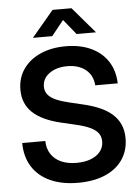

<svg xmlns="http://www.w3.org/2000/svg" viewBox="-62 -991 766 1051"><g transform="rotate(-5 321.0 -465.5)"><path d="M324.7 11.7Q236.3 11.7 172.1 -17.3Q107.9 -46.4 73.2 -101.1Q38.6 -155.8 38.1 -231.9H165Q166 -189.5 185.8 -159.4Q205.6 -129.4 241.2 -113.5Q276.9 -97.7 325.2 -97.7Q370.6 -97.7 404.1 -110.6Q437.5 -123.5 456.3 -147.2Q475.1 -170.9 475.1 -202.6Q475.1 -229 460.9 -248Q446.8 -267.1 417 -281Q387.2 -294.9 340.8 -305.7L261.7 -324.2Q156.7 -348.6 105.2 -397.2Q53.7 -445.8 53.7 -522.5Q53.7 -587.9 87.4 -636.2Q121.1 -684.6 181.4 -711.7Q241.7 -738.8 320.8 -738.8Q401.4 -738.8 460.4 -710.9Q519.5 -683.1 552.5 -632.3Q585.4 -581.5 587.4 -511.7H463.9Q460 -566.9 421.4 -598.1Q382.8 -629.4 319.8 -629.4Q279.8 -629.4 248.8 -616.5Q217.8 -603.5 200.4 -581.1Q183.1 -558.6 183.1 -529.3Q183.1 -503.4 197.8 -485.1Q212.4 -466.8 241.5 -453.9Q270.5 -440.9 314 -430.7L386.2 -413.6Q439.5 -401.4 480 -383.5Q520.5 -365.7 548.1 -340.8Q575.7 -315.9 589.8 -283.2Q604 -250.5 604 -209Q604 -142.1 570.3 -92.3Q536.6 -42.5 473.9 -15.4Q411.1 11.7 324.7 11.7ZM252.9 -800.3H147.5V-801.3L267.1 -943.4H371.1L492.7 -801.3V-800.3H386.7L319.3 -883.3Z"/></g></svg>

Font: Inter 28pt SemiBold
Style: Regular
Weight: 600
Designer: Rasmus Andersson
Foundry: rsms
Version: Version 4.001;git-66647c0bb